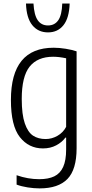

<svg xmlns="http://www.w3.org/2000/svg" viewBox="-20 -814 512 1064"><path d="M72 209V157Q135 179 197 179Q248 179 280.8 163.2Q313.5 147.5 330 111.2Q346.5 75 346.5 14.5V-51.5H342.5Q323.5 -25.5 291.2 -8.5Q259 8.5 218 8.5Q139.5 8.5 90 -54.2Q40.5 -117 40.5 -260Q40.5 -549.5 277.5 -549.5Q308.5 -549.5 344 -543.8Q379.5 -538 404.5 -529.5V7.5Q404.5 125.5 353.8 177.8Q303 230 199.5 230Q168 230 133.2 224.5Q98.5 219 72 209ZM346.5 -111V-491Q307 -499.5 274.5 -499.5Q188 -499.5 144.2 -444.8Q100.5 -390 100.5 -266Q100.5 -179.5 117.5 -130.2Q134.5 -81 163.2 -62.2Q192 -43.5 233 -43.5Q267 -43.5 298.2 -61.2Q329.5 -79 346.5 -111ZM124 -794.5H165.5Q169 -731 189 -702Q209 -673 246 -673Q283 -673 303 -702Q323 -731 325 -794.5H366Q363.5 -714.5 331.8 -674.5Q300 -634.5 246 -634.5Q191.5 -634.5 159 -674.5Q126.5 -714.5 124 -794.5Z"/></svg>

Font: Encode Sans Condensed Light
Style: Regular
Weight: 300
Width: 3
Designer: Multiple Designers
Foundry: Impallari Type
Version: Version 2.000